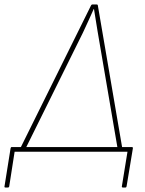

<svg xmlns="http://www.w3.org/2000/svg" viewBox="-64 -675 647 854"><path d="M522 -21Q528 -21 527 -15L499 154Q498 159 494 159H483Q477 159 478 154L503 0H1L-23 154Q-24 159 -29 159H-40Q-45 159 -44 154L-17 -15Q-16 -21 -12 -21H29L341 -651Q343 -654 344 -654.5Q345 -655 346 -655H367Q370 -655 371 -652L479 -21ZM305 -530 53 -21H458L370 -536Q366 -561 362 -585.5Q358 -610 354 -635H353Q341 -609 329.5 -583Q318 -557 305 -530Z"/></svg>

Font: Sofia Sans Semi Condensed Thin
Style: Italic
Weight: 250
Italic angle: -9°
Version: Version 4.100